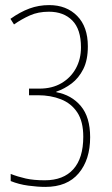

<svg xmlns="http://www.w3.org/2000/svg" viewBox="-20 -815 439 754"><path d="M325 -633Q325 -579 307 -543.5Q289 -508 261 -487Q233 -466 201 -455V-453Q261 -442 297.5 -398.5Q334 -355 334 -276Q334 -188 289 -134.5Q244 -81 158 -81Q128 -81 91 -86Q54 -91 22 -104V-132Q50 -121 81 -114Q112 -107 156 -107Q229 -107 268 -150.5Q307 -194 307 -278Q307 -338 283.5 -373.5Q260 -409 219.5 -425Q179 -441 129 -441H94V-467H135Q185 -467 221.5 -488.5Q258 -510 278 -546.5Q298 -583 298 -629Q298 -700 264 -734.5Q230 -769 172 -769Q130 -769 97.5 -754.5Q65 -740 35 -719L21 -741Q59 -768 95.5 -781.5Q132 -795 173 -795Q241 -795 283 -752.5Q325 -710 325 -633Z"/></svg>

Font: Noto Sans Kannada UI ExtraCondensed Thin
Style: Regular
Weight: 100
Width: 2
Designer: Jelle Bosma - Monotype Design Team
Foundry: Monotype Imaging Inc.
Version: Version 2.005; ttfautohint (v1.8.4.7-5d5b)